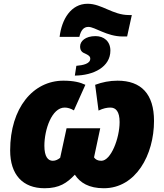

<svg xmlns="http://www.w3.org/2000/svg" viewBox="-20 -991 873 1021"><path d="M297 -795H402C410 -830 425 -848 450 -848C485 -848 548 -797 632 -797H656L681 -911H665C580 -911 521 -971 446 -971C357 -971 308 -888 297 -795ZM386 -641 378 -589C478 -590 567 -635 567 -722C567 -771 533 -799 488 -799C434 -799 406 -772 406 -744C406 -722 416 -712 435 -705C447 -699 460 -693 460 -679C460 -652 422 -644 386 -641ZM217 10C296 10 336 -18 378 -62C406 -19 453 10 532 10C703 10 799 -168 799 -348C799 -491 731 -562 605 -562C563 -562 523 -554 486 -540L504 -403C529 -415 549 -419 567 -419C596 -419 616 -398 616 -342C616 -256 570 -136 519 -136C499 -136 488 -143 480 -154L513 -309H334L300 -152C289 -143 276 -136 261 -136C235 -136 216 -158 216 -216C216 -301 255 -419 324 -419C340 -419 356 -414 373 -404L434 -540C407 -553 372 -562 317 -562C156 -562 34 -417 34 -191C34 -62 101 10 217 10Z"/></svg>

Font: Noto Sans SemiCondensed Black
Style: Italic
Weight: 900
Width: 4
Italic angle: -12°
Designer: Monotype Design Team
Foundry: Monotype Imaging Inc.
Version: Version 2.013